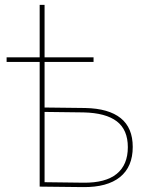

<svg xmlns="http://www.w3.org/2000/svg" viewBox="-20 -762 603 784"><path d="M7 -528H362V-509H7ZM328 -321Q424 -319 473 -279.5Q522 -240 522 -162Q522 -81 470 -39Q418 3 319 2L142 0V-742H162V-323ZM321 -16Q411 -15 456.5 -52Q502 -89 502 -161Q502 -232 457 -266.5Q412 -301 321 -303L162 -305V-18Z"/></svg>

Font: Montserrat
Style: Regular
Weight: 400
Designer: Julieta Ulanovsky
Foundry: Julieta Ulanovsky
Version: Version 8.000